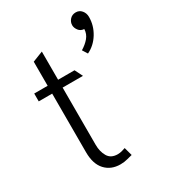

<svg xmlns="http://www.w3.org/2000/svg" viewBox="-177 -790 788 891"><g transform="rotate(-30 217.0 -344.5)"><path d="M417 -653Q417 -607 392.5 -567Q368 -527 328 -508L311 -535Q336 -550 352.5 -569.5Q369 -589 370 -615Q351 -616 340.5 -630Q330 -644 330 -658Q330 -675 342 -688.5Q354 -702 374 -702Q393 -702 405 -687.5Q417 -673 417 -653ZM256 -430H147V-123Q147 -87 162.5 -60.5Q178 -34 215 -34Q226 -34 238.5 -37.5Q251 -41 256 -43L268 1Q258 3 240.5 8Q223 13 202 13Q152 13 121.5 -20Q91 -53 91 -116V-430H19V-472H91V-601L147 -623V-472H235Z"/></g></svg>

Font: Palanquin ExtraLight
Style: Regular
Weight: 275
Designer: Pria Ravichandran
Version: Version 1.001